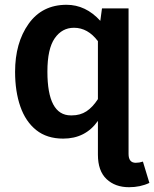

<svg xmlns="http://www.w3.org/2000/svg" viewBox="-20 -564 644 802"><path d="M519 218Q461 218 425 184Q389 150 389 82V-59Q337 15 244 15Q176 15 131.5 -20.5Q87 -56 65 -119Q43 -182 43 -264Q43 -385 99.5 -464.5Q156 -544 258 -544Q338 -544 399 -477L406 -529H517V79Q517 116 547 116Q562 116 577 111L604 200Q566 218 519 218ZM280 -82Q315 -82 341 -99Q367 -116 389 -150V-392Q347 -448 289 -448Q239 -448 208.5 -404Q178 -360 178 -265Q178 -82 276 -82Z"/></svg>

Font: Trujillo Medium
Style: Regular
Weight: 500
Designer: Fira Sans original fonts by bBox Type GmbH, Carrois Corporate GbR, & Edenspiekermann AG / Changes by Cristiano Sobral
Foundry: Fira Sans original fonts by bBox Type GmbH, Carrois Corporate GbR, & Edenspiekermann AG / Changes by Cristiano Sobral
Version: Version 4.301;October 17, 2021;FontCreator 14.0.0.2814 64-bi